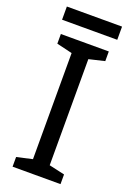

<svg xmlns="http://www.w3.org/2000/svg" viewBox="-162 -913 662 971"><g transform="rotate(20 169.5 -427.5)"><path d="M298 0H40V-52L124 -71V-642L40 -662V-714H298V-662L214 -642V-71L298 -52ZM318 -855V-784H21V-855Z"/></g></svg>

Font: Noto Sans Tagbanwa
Style: Regular
Weight: 400
Designer: Monotype Design Team
Foundry: Monotype Imaging Inc.
Version: Version 2.001; ttfautohint (v1.8.4.7-5d5b)